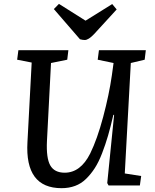

<svg xmlns="http://www.w3.org/2000/svg" viewBox="-20 -960 801 994"><path d="M258.8 -913.1 285.2 -939.9 422.9 -853 561 -939 584 -911.1 466.8 -783.2Q438 -752.9 418.9 -752.9Q407.7 -752.9 394 -756.8ZM626 -62 710.9 -48.8 704.1 0H542L535.2 -12.2L570.8 -365.2H566.9Q552.7 -303.7 539.3 -257.6Q525.9 -211.4 508.3 -166Q490.7 -120.6 470.7 -89.6Q450.7 -58.6 425.5 -33.9Q400.4 -9.3 368.7 2.4Q336.9 14.2 298.8 14.2Q108.4 14.2 122.1 -224.1L144 -636.2L68.8 -650.9L75.2 -700.2H334L328.1 -650.9L244.1 -633.8L223.1 -230Q218.8 -141.6 240.2 -103.8Q261.7 -65.9 314.9 -65.9Q397 -65.9 446.8 -165Q483.4 -239.3 514.2 -355Q544.9 -470.7 559.1 -569.8L567.9 -633.8L485.8 -650.9L492.2 -700.2H734.9L729 -650.9L657.2 -633.8Z"/></svg>

Font: Literata Book Medium
Style: Italic
Weight: 500
Italic angle: -3°
Designer: Latin by Veronika Burian and Jose Scaglione. Greek by Irene Vlachou. Cyrillic by Vera Evstafieva
Foundry: TypeTogether
Version: Version 1.003;PS 001.003;hotconv 1.0.88;makeotf.lib2.5.64775